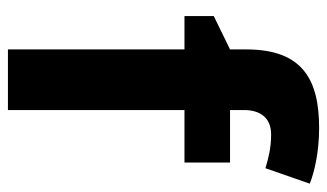

<svg xmlns="http://www.w3.org/2000/svg" viewBox="-186 -618 805 472"><g transform="rotate(90 216.0 -382.5)"><path d="M380 -434V-546H251V-580C251 -619 269 -647 311 -647C345 -647 371 -640 394 -633L432 -742C402 -754 353 -765 295 -765C177 -765 102 -725 102 -586V-546L20 -506V-434H102V0H251V-434Z"/></g></svg>

Font: Noto Sans Gujarati
Style: Bold
Weight: 700
Designer: Jelle Bosma - Monotype Design Team, Universal Thirst
Foundry: Monotype Imaging Inc.
Version: Version 2.106